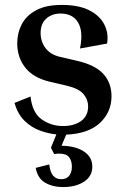

<svg xmlns="http://www.w3.org/2000/svg" viewBox="-20 -537 520 780"><path d="M355 140Q355 179 321.5 201Q288 223 236 223Q195 223 164 205.5Q133 188 125 145L180 131Q184 164 196.5 177.5Q209 191 228 191Q251 191 261.5 176.5Q272 162 272 140Q272 117 261 102Q250 87 220 87Q216 87 210.5 87.5Q205 88 200 89L187 63L209 9Q177 6 142.5 -6.5Q108 -19 80 -46Q52 -73 39 -119L104 -145Q111 -79 149.5 -52Q188 -25 236 -25Q281 -25 309.5 -45.5Q338 -66 338 -105Q338 -132 319.5 -154.5Q301 -177 251 -189L182 -205Q115 -221 82.5 -262.5Q50 -304 50 -361Q50 -403 68.5 -438.5Q87 -474 127 -495.5Q167 -517 231 -517Q300 -517 343 -495Q386 -473 404 -437Q422 -401 415 -360L305 -340Q319 -408 297.5 -445Q276 -482 226 -482Q191 -482 168 -461.5Q145 -441 145 -403Q145 -368 165 -341.5Q185 -315 224 -306L293 -290Q367 -273 400 -236.5Q433 -200 433 -146Q433 -82 386.5 -38Q340 6 249 10L230 55Q287 56 321 78.5Q355 101 355 140Z"/></svg>

Font: Inria Serif
Style: Bold
Weight: 700
Designer: Black Foundry Team
Foundry: Black Foundry
Version: Version 1.000; ttfautohint (v1.8.3)